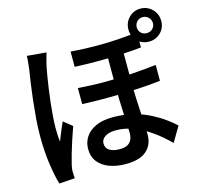

<svg xmlns="http://www.w3.org/2000/svg" viewBox="-128 -1005 1255 1204"><g transform="rotate(-15 500.0 -403.0)"><path d="M712 -669Q712 -632 712 -590Q712 -548 712 -508Q712 -468 712 -435Q712 -385 714 -337.5Q716 -290 718.5 -246Q721 -202 723 -163Q725 -124 725 -92Q725 -27 681.5 12Q638 51 546 51Q489 51 442.5 34.5Q396 18 368.5 -16Q341 -50 341 -102Q341 -144 363.5 -178.5Q386 -213 430.5 -233.5Q475 -254 542 -254Q615 -254 675.5 -238Q736 -222 784 -197Q832 -172 868 -145.5Q904 -119 927 -97L869 1Q821 -48 766 -87Q711 -126 653.5 -148Q596 -170 539 -170Q494 -170 468.5 -153Q443 -136 443 -110Q443 -79 467.5 -64Q492 -49 532 -49Q565 -49 583.5 -59Q602 -69 610.5 -87.5Q619 -106 619 -130Q619 -153 617.5 -188Q616 -223 613.5 -264.5Q611 -306 610 -349.5Q609 -393 609 -432Q609 -471 609 -517Q609 -563 609 -604Q609 -645 609 -669ZM378 -487Q471 -480 561 -480.5Q651 -481 733.5 -487Q816 -493 887 -501V-398Q822 -390 738.5 -385.5Q655 -381 563.5 -380Q472 -379 378 -383ZM393 -720Q482 -713 558.5 -713Q635 -713 702 -717.5Q769 -722 826 -730V-631Q770 -625 703 -621.5Q636 -618 559 -617.5Q482 -617 393 -621ZM246 -754Q243 -745 238.5 -728.5Q234 -712 230 -696.5Q226 -681 224 -672Q219 -649 213 -612.5Q207 -576 200.5 -531.5Q194 -487 189 -441Q184 -395 181 -353.5Q178 -312 178 -281Q178 -260 179 -236.5Q180 -213 183 -192Q190 -211 198.5 -231.5Q207 -252 215.5 -272.5Q224 -293 232 -310L288 -265Q274 -226 259.5 -182Q245 -138 233.5 -98Q222 -58 216 -32Q214 -22 212 -8.5Q210 5 211 14Q211 22 211.5 33Q212 44 213 54L111 61Q95 8 83 -74Q71 -156 71 -258Q71 -314 76 -374.5Q81 -435 87.5 -492.5Q94 -550 101 -597.5Q108 -645 113 -675Q115 -694 118 -719Q121 -744 121 -765ZM833 -759Q833 -737 848 -722.5Q863 -708 885 -708Q907 -708 922.5 -722.5Q938 -737 938 -759Q938 -781 922.5 -796.5Q907 -812 885 -812Q863 -812 848 -796.5Q833 -781 833 -759ZM779 -759Q779 -804 809.5 -835.5Q840 -867 885 -867Q930 -867 961 -835.5Q992 -804 992 -759Q992 -714 961 -683.5Q930 -653 885 -653Q840 -653 809.5 -683.5Q779 -714 779 -759Z"/></g></svg>

Font: Noto Sans HK SemiBold
Style: Regular
Weight: 600
Version: Version 2.004-H2;hotconv 1.0.118;makeotfexe 2.5.65603